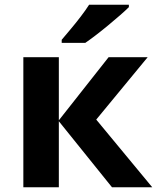

<svg xmlns="http://www.w3.org/2000/svg" viewBox="-20 -786 659 806"><path d="M436 -546H600L384 -284L619 0H450L227 -277V0H78V-546H227V-281ZM521 -756Q507 -742 484 -722Q461 -702 434.5 -680Q408 -658 382.5 -638.5Q357 -619 338 -606H239V-619Q255 -638 276.5 -663.5Q298 -689 319 -716.5Q340 -744 354 -766H521Z"/></svg>

Font: RS Noto Sans
Style: Bold
Weight: 700
Designer: Monotype Design Team
Foundry: Monotype Imaging Inc.
Version: Version 3.10